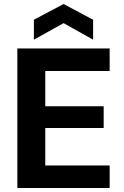

<svg xmlns="http://www.w3.org/2000/svg" viewBox="-20 -943 623 963"><path d="M67 0V-700H530V-587H207V-410H500V-301H207V-113H530V0ZM150 -744V-844L299 -923L447 -844V-744L299 -827Z"/></svg>

Font: DM Sans 20pt ExtraBold
Style: Regular
Weight: 800
Version: Version 4.004;gftools[0.9.30]